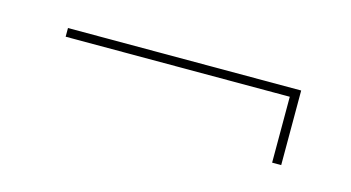

<svg xmlns="http://www.w3.org/2000/svg" viewBox="-30 -316 429 235"><g transform="rotate(15 184.0 -198.0)"><path d="M320 -150.5H331.5V-245H36V-234H325L320 -239Z"/></g></svg>

Font: Anybody UltraCondensed Thin Thin
Style: Regular
Weight: 250
Version: Version 1.111